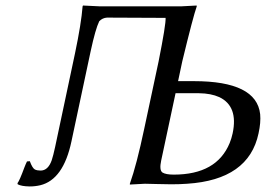

<svg xmlns="http://www.w3.org/2000/svg" viewBox="-20 -668 967 698"><path d="M618.2 -329.1 565.9 -84Q558.6 -49.8 570.3 -41Q582.5 -33.2 611.8 -33.2Q767.6 -33.2 814.9 -147.9Q821.8 -165 825.7 -183.1Q846.7 -281.7 777.3 -314.9Q747.1 -328.6 703.1 -329.1ZM342.3 -645H639.2L694.8 -647.9L695.3 -645Q682.1 -607.9 642.6 -444.8L627.4 -373H685.1Q912.6 -373 925.8 -252.9Q928.7 -223.1 919.9 -183.1Q884.3 -14.6 660.6 0Q633.8 2 602.5 2Q583.5 2 549.8 1Q521 0 506.8 0L452.1 2.9V0Q476.6 -68.4 504.4 -200.2L556.6 -444.8Q583.5 -580.1 582 -603L369.1 -604Q352.5 -603 340.8 -590.8Q327.1 -563 309.6 -481.9L239.7 -153.8Q210.4 -15.1 126.5 5.4Q107.9 9.8 87.9 9.8Q57.6 9.3 44.4 2L43.5 -2Q50.8 -10.7 68.8 -59.6Q73.7 -72.3 78.1 -81.1L88.4 -82Q97.7 -56.6 106.9 -51.8Q115.2 -47.9 127.4 -47.9Q154.8 -47.9 168 -85.4Q173.8 -103 180.2 -132.8L252.9 -475.1Q275.4 -582.5 280.3 -645L281.7 -647.9Q283.7 -647.9 342.3 -645Z"/></svg>

Font: Linux Biolinum Slanted O
Style: Slanted
Weight: 400
Designer: Philipp H. Poll
Foundry: Philipp H. Poll
Version: Version 1.0.4